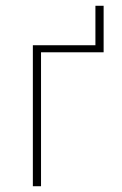

<svg xmlns="http://www.w3.org/2000/svg" viewBox="-20 -645 421 665"><path d="M93.8 0V-488.3H310.5V-625H338.9V-463.9H122.1V0Z"/></svg>

Font: Gothic A1 Thin
Style: Regular
Weight: 250
Designer: HanYang I&C Co.,Ltd.
Foundry: HanYang I&C Co.,Ltd.
Version: Version 2.50